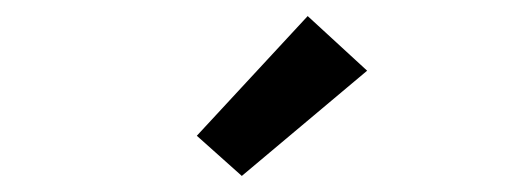

<svg xmlns="http://www.w3.org/2000/svg" viewBox="-20 -794 640 239"><path d="M281 -575 225 -625 363 -774 437 -706Z"/></svg>

Font: Iosevka Custom SmBdEx
Style: Regular
Weight: 600
Width: 7
Monospace: yes
Designer: Belleve Invis
Foundry: Belleve Invis
Version: Version 11.2.4; ttfautohint (v1.8.4)